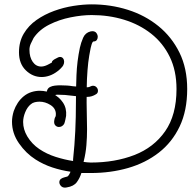

<svg xmlns="http://www.w3.org/2000/svg" viewBox="-20 -759 878 880"><path d="M278 101Q266 101 259 93Q252 85 252 76Q252 67 259 61Q266 56 276 53.5Q286 51 289 50Q293 48 297.5 40Q302 32 303 28Q261 22 220 8.5Q179 -5 143 -28Q99 -56 67 -102Q35 -148 35 -201Q35 -213 37 -225Q39 -237 43 -250Q50 -270 61.5 -287.5Q73 -305 89 -318Q105 -331 124 -337Q143 -343 162 -343Q194 -343 222.5 -329Q251 -315 268.5 -289Q286 -263 283 -228Q282 -222 279.5 -210Q277 -198 274 -191Q265 -177 250 -177Q240 -177 233 -185Q226 -193 229 -209Q230 -218 235 -226Q236 -228 236 -238Q235 -263 211 -278Q187 -293 161 -293Q150 -293 139.5 -290.5Q129 -288 121 -281Q105 -268 95.5 -244.5Q86 -221 86 -200Q86 -166 105 -134Q126 -99 160 -76Q194 -53 235 -40Q276 -27 315 -21V-29Q322 -94 325 -158.5Q328 -223 328 -288Q328 -351 330.5 -414.5Q333 -478 346 -540Q351 -563 361 -586Q371 -609 395 -615Q398 -616 403 -616Q416 -616 422 -607.5Q428 -599 428 -590Q428 -582 423.5 -575.5Q419 -569 409 -569Q404 -569 399.5 -554Q395 -539 392.5 -523Q390 -507 389 -504Q384 -475 381 -436Q378 -397 377.5 -358Q377 -319 377 -288Q377 -258 378 -227.5Q379 -197 379 -167Q379 -130 376 -93.5Q373 -57 364 -21Q364 -19 363 -17Q371 -16 379.5 -15Q388 -14 396 -14Q507 -14 596 -48.5Q685 -83 737 -157.5Q789 -232 789 -351Q789 -435 758 -498.5Q727 -562 673 -604.5Q619 -647 549 -668.5Q479 -690 400 -690Q356 -690 303.5 -679.5Q251 -669 205.5 -646Q160 -623 134 -585Q127 -572 121 -558.5Q115 -545 115 -531Q115 -497 130 -475.5Q145 -454 169 -454Q185 -454 206 -466Q214 -471 216 -471.5Q218 -472 218 -473V-474Q218 -479 225 -484Q232 -489 235 -490Q248 -498 255 -498Q264 -498 269 -491.5Q274 -485 274 -476Q274 -472 273 -468Q272 -464 270 -460Q268 -455 258 -445Q248 -435 243 -432Q226 -419 207.5 -412.5Q189 -406 171 -406Q130 -406 98.5 -436.5Q67 -467 67 -519Q67 -568 89 -605Q111 -642 147.5 -667.5Q184 -693 228 -709Q272 -725 317 -732Q362 -739 400 -739Q487 -739 566 -714Q645 -689 706 -639.5Q767 -590 802.5 -518Q838 -446 838 -351Q838 -252 803.5 -179.5Q769 -107 708 -59.5Q647 -12 567 11Q487 34 396 34H353Q346 57 332 76Q318 95 286 100Q283 101 278 101ZM381 -315Q347 -315 312.5 -320Q278 -325 243 -325Q236 -325 229.5 -322Q223 -319 215 -319Q212 -318 208 -318Q194 -318 194 -335Q194 -342 198 -349.5Q202 -357 211 -361Q219 -365 231 -366.5Q243 -368 256 -368Q272 -368 287 -367Q302 -366 312 -364Q329 -363 346.5 -361Q364 -359 381 -359Q388 -359 395 -363Q401 -366 406 -366Q416 -366 422.5 -359Q429 -352 429 -343Q429 -332 420 -327Q401 -315 381 -315Z"/></svg>

Font: Twinkle Star
Style: Regular
Weight: 400
Designer: Robert E. Leuschke
Foundry: Robert E. Leuschke
Version: Version 2.010; ttfautohint (v1.8.3)